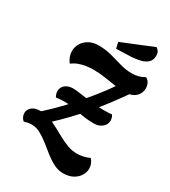

<svg xmlns="http://www.w3.org/2000/svg" viewBox="-246 -1005 1148 1293"><g transform="rotate(30 328.0 -358.5)"><path d="M212 -89 102 -103Q176 -168 245 -241Q314 -314 378.5 -394Q443 -474 502 -560L599 -546Q505 -408 410.5 -296.5Q316 -185 212 -89ZM457 167Q420 167 384.5 149Q349 131 315.5 104.5Q282 78 248.5 51Q215 24 181.5 6Q148 -12 113 -12Q96 -12 82 -9Q68 -6 55 -2Q44 -11 37 -25Q30 -39 30 -56Q30 -81 52 -101Q74 -121 123 -121Q158 -121 192 -108Q226 -95 260.5 -76.5Q295 -58 329.5 -39Q364 -20 400 -7Q436 6 473 6Q496 6 521 0.5Q546 -5 569 -16Q596 15 596 54Q596 81 580 107Q564 133 533.5 150Q503 167 457 167ZM471 -227Q432 -227 402 -231Q372 -235 344 -241Q316 -247 286 -251.5Q256 -256 217 -256Q205 -256 191.5 -254.5Q178 -253 162 -251Q149 -274 149 -293Q149 -324 172.5 -343Q196 -362 233 -362Q249 -362 276.5 -358.5Q304 -355 338.5 -350Q373 -345 410 -341.5Q447 -338 484 -338Q504 -338 519.5 -339Q535 -340 546 -341Q554 -330 556.5 -319Q559 -308 559 -298Q559 -269 533.5 -248Q508 -227 471 -227ZM129 -495Q114 -514 106.5 -534.5Q99 -555 99 -576Q99 -609 116 -637Q133 -665 164 -682Q195 -699 236 -699Q290 -699 337.5 -686.5Q385 -674 430 -660.5Q475 -647 522 -647Q548 -647 573 -653.5Q598 -660 619 -673Q637 -665 646.5 -646.5Q656 -628 656 -606Q656 -583 644.5 -562Q633 -541 607.5 -527.5Q582 -514 543 -514Q503 -514 461.5 -520.5Q420 -527 377 -533.5Q334 -540 288 -540Q261 -540 233 -536Q205 -532 179 -522.5Q153 -513 129 -495ZM349 -738 338 -785 580 -884Q593 -875 600 -863Q607 -851 607 -832Q607 -798 586.5 -779Q566 -760 534 -752Q502 -744 467 -742Z"/></g></svg>

Font: Sansita Swashed Light
Style: Bold
Weight: 700
Version: Version 1.003